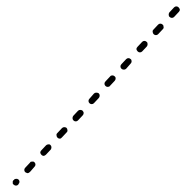

<svg xmlns="http://www.w3.org/2000/svg" viewBox="-20 -571 583 601"><path d="M20 -3Q19 -2 20 0Q20 2 20 4Q21 6 23 7Q26 10 30 10Q34 10 37 7L38 5Q41 2 41 -2Q41 -6 38 -9Q36 -10 34 -11Q33 -12 31 -11Q29 -11 27 -11Q25 -10 24 -8L22 -7Q21 -5 20 -3ZM56 -39Q56 -35 59 -32Q61 -31 63 -30Q65 -29 67 -29Q69 -30 70 -30Q72 -31 74 -33L88 -49Q91 -52 91 -56Q91 -60 88 -63Q86 -64 85 -65Q83 -66 81 -65Q79 -65 77 -65Q75 -64 74 -62L59 -46Q56 -43 56 -39ZM106 -93Q107 -89 110 -86Q113 -83 117 -83Q121 -84 124 -87L139 -103Q141 -106 141 -110Q141 -114 138 -117Q135 -120 131 -119Q127 -119 124 -116L109 -100Q106 -97 106 -93ZM157 -147Q157 -143 160 -140Q163 -137 167 -137Q171 -137 174 -141L189 -157Q192 -160 191 -164Q191 -168 188 -171Q185 -173 181 -173Q177 -173 174 -170L159 -154Q156 -151 157 -147ZM207 -201Q207 -197 210 -194Q213 -191 217 -191Q221 -191 224 -194L239 -210Q242 -213 242 -218Q241 -222 238 -225Q235 -227 231 -227Q227 -227 224 -224L209 -208Q207 -205 207 -201ZM257 -255Q257 -251 260 -248Q263 -245 267 -245Q271 -245 274 -248L289 -264Q292 -267 292 -272Q292 -276 289 -279Q286 -281 281 -281Q277 -281 274 -278L260 -262Q257 -259 257 -255ZM307 -309Q307 -305 310 -302Q313 -299 317 -299Q322 -299 324 -302L339 -318Q342 -321 342 -326Q342 -330 339 -332Q336 -335 332 -335Q327 -335 325 -332L310 -316Q307 -313 307 -309ZM357 -363Q357 -359 360 -356Q363 -353 368 -353Q372 -353 375 -356L389 -372Q392 -375 392 -379Q392 -384 389 -386Q386 -389 382 -389Q378 -389 375 -386L360 -370Q357 -367 357 -363ZM407 -417Q408 -413 411 -410Q414 -407 418 -407Q422 -407 425 -410L440 -426Q442 -429 442 -433Q442 -438 439 -440Q436 -443 432 -443Q428 -443 425 -440L410 -424Q407 -421 407 -417ZM458 -471Q458 -467 461 -464Q464 -461 468 -461Q472 -461 475 -464L490 -480Q493 -483 492 -487Q492 -492 489 -494Q486 -497 482 -497Q478 -497 475 -494L460 -478Q457 -475 458 -471ZM508 -525Q508 -520 511 -518Q514 -515 518 -515Q522 -515 525 -518L540 -534Q543 -537 543 -541Q542 -545 539 -548Q536 -551 532 -551Q528 -551 525 -548L510 -532Q508 -529 508 -525Z"/></svg>

Font: FRB American Cursive Dashed Light
Style: Italic
Weight: 300
Italic angle: -25°
Version: Version 2.0;Modular Font Editor K font №1